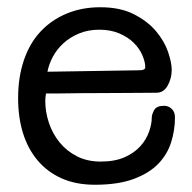

<svg xmlns="http://www.w3.org/2000/svg" viewBox="-20 -497 531 530"><path d="M364 -303Q381 -303 381 -311Q381 -326 373 -344.5Q365 -363 349.5 -378.5Q334 -394 310 -404.5Q286 -415 254 -415Q223 -415 198 -404.5Q173 -394 155 -377.5Q137 -361 126 -340.5Q115 -320 111 -299ZM107 -239Q106 -234 105.5 -228.5Q105 -223 105 -218Q105 -188 115 -158Q125 -128 144.5 -104Q164 -80 192.5 -65.5Q221 -51 258 -51Q297 -51 324 -63Q351 -75 367.5 -93.5Q384 -112 391.5 -133.5Q399 -155 399 -173Q399 -181 405.5 -193Q412 -205 433 -205Q445 -205 454 -196.5Q463 -188 463 -173Q463 -138 452.5 -104.5Q442 -71 417 -45Q392 -19 349 -3Q306 13 242 13Q190 13 150.5 -4.5Q111 -22 84 -54Q57 -86 43.5 -129.5Q30 -173 30 -226Q30 -284 46 -331Q62 -378 92 -410Q122 -442 164 -459.5Q206 -477 257 -477Q312 -477 350 -457.5Q388 -438 411 -410.5Q434 -383 444 -353.5Q454 -324 454 -304Q454 -281 443 -261Q432 -241 412 -241Q381 -241 338.5 -240.5Q296 -240 248 -240Q238 -240 219 -240Q200 -240 179 -239.5Q158 -239 138.5 -239Q119 -239 107 -239Z"/></svg>

Font: Life Savers
Style: Bold
Weight: 700
Designer: Pablo Impallari, Rodrigo Fuenzalida, Brenda Gallo
Foundry: Pablo Impallari, Rodrigo Fuenzalida, Brenda Gallo
Version: Version 3.001; ttfautohint (v0.95) -l 8 -r 50 -G 200 -x 14 -